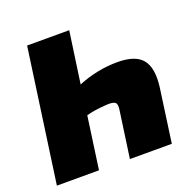

<svg xmlns="http://www.w3.org/2000/svg" viewBox="-123 -812 932 934"><g transform="rotate(-20 343.0 -345.0)"><path d="M331 -690 293 -423Q393 -464 498 -464Q591 -464 626.5 -419.5Q662 -375 650 -280L611 0H394L428 -241Q433 -270 422.5 -279.5Q412 -289 379 -287Q313 -283 272 -271L234 0H16L113 -690Z"/></g></svg>

Font: Exo 2.0 Black
Style: Italic
Weight: 900
Italic angle: -8°
Designer: Natanael Gama
Version: Version 1.001;PS 001.001;hotconv 1.0.70;makeotf.lib2.5.58329